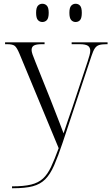

<svg xmlns="http://www.w3.org/2000/svg" viewBox="-20 -761 597 1021"><path d="M44 230Q107 230 145.5 220.5Q184 211 208.5 188.5Q233 166 251.5 126.5Q270 87 292 27L84 -474Q70 -508 58.5 -517Q47 -526 19 -526H7V-536H217V-526H202Q173 -526 160.5 -519Q148 -512 148 -495Q148 -486 153 -471.5Q158 -457 169 -430L248 -233Q259 -205 272 -171.5Q285 -138 297.5 -106Q310 -74 318 -52Q329 -86 341 -120.5Q353 -155 365 -190L446 -434Q452 -452 456 -467Q460 -482 460 -491Q460 -509 447.5 -517.5Q435 -526 403 -526H361V-536H552V-526H546Q521 -526 507 -521.5Q493 -517 484 -503.5Q475 -490 466 -462L314 -5Q289 70 268 118Q247 166 220.5 192.5Q194 219 154 229.5Q114 240 50 240H44ZM382 -644Q368 -644 358.5 -654.5Q349 -665 349 -693Q349 -720 358.5 -730.5Q368 -741 382 -741Q397 -741 406 -730.5Q415 -720 415 -693Q415 -665 406 -654.5Q397 -644 382 -644ZM205 -644Q191 -644 181.5 -654.5Q172 -665 172 -693Q172 -720 181.5 -730.5Q191 -741 205 -741Q220 -741 229.5 -730.5Q239 -720 239 -693Q239 -665 229.5 -654.5Q220 -644 205 -644Z"/></svg>

Font: Noto Serif Display Light
Style: Regular
Weight: 300
Designer: Monotype Design Team
Foundry: Monotype Imaging Inc.
Version: Version 2.009